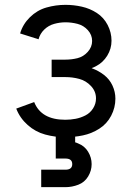

<svg xmlns="http://www.w3.org/2000/svg" viewBox="-20 -558 540 792"><path d="M150 214V142H250Q278 142 278 119Q278 96 250 96H210V0H290V29Q297 31 303 34Q329 44 343.5 68Q358 92 358 119Q358 146 343.5 170Q329 194 303 204Q277 214 250 214ZM249 8Q207 8 166.5 -3Q126 -14 94 -42.5Q62 -71 47 -110L121 -137Q150 -64 249 -64Q271 -64 292 -68Q313 -72 332.5 -82Q352 -92 364 -111Q376 -130 376 -152Q376 -181 355.5 -203Q335 -225 307 -232.5Q279 -240 250 -240H193V-312H250Q275 -312 299.5 -318Q324 -324 342 -344Q360 -364 360 -389Q360 -414 342.5 -433.5Q325 -453 300 -459.5Q275 -466 250 -466Q227 -466 203.5 -459.5Q180 -453 162.5 -436Q145 -419 139 -396L63 -420Q74 -458 103.5 -487Q133 -516 171.5 -527Q210 -538 250 -538Q284 -538 317.5 -530.5Q351 -523 379.5 -504.5Q408 -486 424 -455Q440 -424 440 -390Q440 -357 422.5 -328.5Q405 -300 376 -285Q367 -280 358 -277L360 -276Q387 -266 409.5 -248.5Q432 -231 444 -205Q456 -179 456 -151Q456 -114 438.5 -80.5Q421 -47 389.5 -27Q358 -7 322 0.5Q286 8 249 8Z"/></svg>

Font: Iosevka SS01
Style: Regular
Weight: 400
Monospace: yes
Designer: Belleve Invis
Foundry: Belleve Invis
Version: 2.3.3; ttfautohint (v1.8.3)